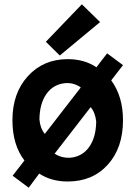

<svg xmlns="http://www.w3.org/2000/svg" viewBox="-20 -822 632 896"><path d="M554 -261Q554 -132 483 -53.5Q412 25 296 25Q219 25 163 -12L114 54L39 -2L94 -73Q38 -146 38 -261Q38 -388 110.5 -467Q183 -546 296 -546Q374 -546 430 -508Q433 -512 452 -537Q471 -562 480 -573L554 -518L499 -447Q554 -372 554 -261ZM164 -265Q167 -225 189 -197L357 -414Q324 -437 285 -434Q229 -429 197 -384Q165 -339 164 -265ZM429 -255Q424 -298 403 -322L235 -105Q266 -84 308 -86Q364 -91 396 -136Q428 -181 429 -255ZM362 -802 447 -719 259 -563 194 -627Z"/></svg>

Font: Repo
Style: DemiBold
Weight: 600
Designer: Stefan Peev
Foundry: Context Ltd
Version: Version 001.000